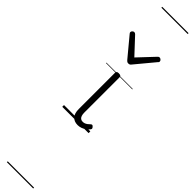

<svg xmlns="http://www.w3.org/2000/svg" viewBox="-645 -1031 1552 1552"><g transform="rotate(45 131.5 -255.0)"><path d="M192 17Q171 17 155.5 10.5Q140 4 129 -8Q118 -20 112.5 -38.5Q107 -57 107 -82V-496Q107 -506 113 -510.5Q119 -515 132 -515Q146 -515 152.5 -510.5Q159 -506 159 -496V-94Q159 -74 163.5 -60Q168 -46 177.5 -38.5Q187 -31 202 -31Q213 -31 223 -34.5Q233 -38 243 -45.5Q253 -53 263 -63Q269 -69 275.5 -68Q282 -67 288 -59Q293 -54 295 -48Q297 -42 292 -35Q281 -20 264.5 -8Q248 4 229.5 10.5Q211 17 192 17ZM275 -839Q283 -839 291 -832Q299 -825 299 -816Q299 -814 298 -810.5Q297 -807 293 -804L155 -638Q151 -632 145 -628.5Q139 -625 130 -625Q121 -625 115.5 -628.5Q110 -632 105 -638L-33 -804Q-36 -807 -37 -810.5Q-38 -814 -38 -816Q-38 -825 -30.5 -832Q-23 -839 -15 -839Q-10 -839 -6 -837Q-2 -835 2 -831L130 -694L259 -831Q263 -835 266.5 -837Q270 -839 275 -839ZM0 623H301V633H0ZM0 -20H301V0H0ZM0 -505H301V-500H0ZM0 -1143H301V-1133H0Z"/></g></svg>

Font: Playwrite CL Guides
Style: Regular
Weight: 400
Designer: Veronika Burian, José Scaglione
Foundry: TypeTogether
Version: Version 1.003